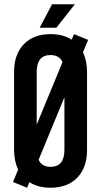

<svg xmlns="http://www.w3.org/2000/svg" viewBox="-20 -870 474 900"><path d="M244 -740H166L224 -850H331ZM393 -683 369 -625Q388 -584 388 -533V-167Q388 -85 342.5 -37.5Q297 10 217 10Q158 10 118 -16L107 10L41 -17L65 -75Q46 -116 46 -167V-533Q46 -615 91.5 -662.5Q137 -710 217 -710Q276 -710 316 -684L327 -710ZM217 -612Q152 -612 152 -532V-288H153L273 -579Q258 -612 217 -612ZM281 -412 161 -121Q176 -88 217 -88Q282 -88 282 -168V-412Z"/></svg>

Font: Bebas Kai
Style: Regular
Weight: 400
Designer: Ryoichi Tsunekawa
Foundry: Dharma Type
Version: Version 1.001;PS 001.001;hotconv 1.0.70;makeotf.lib2.5.58329